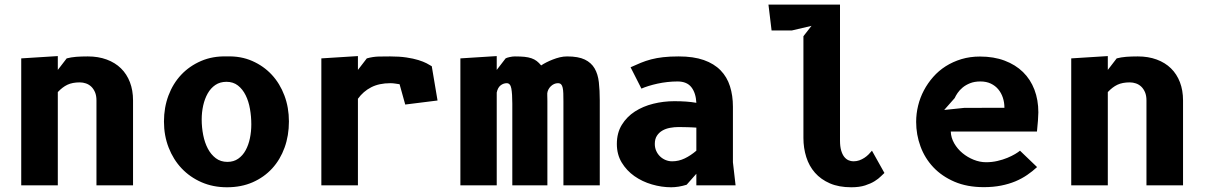

<svg xmlns="http://www.w3.org/2000/svg" viewBox="-20 -803 5240 832"><path d="M230.5 0H72V-550L230.5 -560V-500L269 -550Q288 -555 309.8 -556.8Q331.5 -558.5 360.5 -558.5Q406 -558.5 442.5 -545Q479 -531.5 504.2 -506.8Q529.5 -482 543 -446.8Q556.5 -411.5 556.5 -368V0H398V-368Q398 -388.5 391.8 -403.2Q385.5 -418 375.5 -427.5Q365.5 -437 352.5 -441.5Q339.5 -446 325.5 -446Q294 -446 272.2 -435.8Q250.5 -425.5 230.5 -404Z M963.5 8.5Q903.5 8.5 853.5 -13.2Q803.5 -35 767.2 -73.2Q731 -111.5 710.8 -163.5Q690.5 -215.5 690.5 -276.5Q690.5 -337 710 -389Q729.5 -441 765.2 -479Q801 -517 851.5 -538.8Q902 -560.5 963.5 -558.5Q1023.5 -560.5 1073 -538.8Q1122.5 -517 1157.8 -479Q1193 -441 1212.5 -389Q1232 -337 1232 -276.5Q1232 -215.5 1213.2 -163.5Q1194.5 -111.5 1159.5 -73.2Q1124.5 -35 1075 -13.2Q1025.5 8.5 963.5 8.5ZM1069 -264Q1069 -298 1063.2 -331Q1057.5 -364 1044.5 -390.2Q1031.5 -416.5 1011 -432.5Q990.5 -448.5 961.5 -448.5Q933.5 -448.5 913.2 -434.8Q893 -421 880 -398Q867 -375 860.5 -345.8Q854 -316.5 854 -285.5Q854 -251 860.5 -218Q867 -185 880.5 -159.2Q894 -133.5 915 -117.5Q936 -101.5 965.5 -101.5Q992.5 -101.5 1012.2 -115.2Q1032 -129 1044.5 -152Q1057 -175 1063 -204Q1069 -233 1069 -264Z M1531 -500 1569.5 -550Q1596.5 -557.5 1621.5 -558Q1646.5 -558.5 1670.5 -558.5Q1711 -558.5 1741 -554Q1771 -549.5 1792.8 -542.8Q1814.5 -536 1828.5 -528.8Q1842.5 -521.5 1851 -516L1876 -367.5L1736 -350L1711.5 -438Q1701.5 -439.5 1691.5 -441Q1681.5 -442.5 1671.5 -442.5Q1623 -442.5 1588.5 -424.8Q1554 -407 1531 -375V0H1372.5V-550L1531 -560Z M2132.5 0H1975V-550L2132.5 -560V-500L2171 -550Q2176 -553 2188.8 -555.8Q2201.5 -558.5 2211 -558.5Q2235.5 -558.5 2252.8 -556.8Q2270 -555 2283 -550.5Q2296 -546 2305.8 -538.5Q2315.5 -531 2325 -519.5Q2334.5 -526 2347.8 -532.8Q2361 -539.5 2375.8 -545.2Q2390.5 -551 2406.2 -554.8Q2422 -558.5 2437.5 -558.5Q2486 -558.5 2514 -545Q2542 -531.5 2556.5 -506.8Q2571 -482 2575 -446.8Q2579 -411.5 2579 -368V0H2421.5V-363.5Q2421.5 -383.5 2421 -398.5Q2420.5 -413.5 2418.2 -423.2Q2416 -433 2411.2 -437.8Q2406.5 -442.5 2397.5 -442.5Q2389 -442.5 2381.2 -439Q2373.5 -435.5 2367.2 -429.5Q2361 -423.5 2356.8 -415.8Q2352.5 -408 2351.5 -399Q2351.5 -395.5 2351.5 -389.2Q2351.5 -383 2351.8 -376.8Q2352 -370.5 2352 -365Q2352 -359.5 2352 -357.5V0H2200V-354Q2200 -396.5 2195.8 -419.5Q2191.5 -442.5 2176 -442.5Q2161.5 -442.5 2149.2 -433Q2137 -423.5 2132.5 -402Z M3167.5 0H2997.5V-50L2955.5 -2.5Q2938 3 2920.8 5.8Q2903.5 8.5 2888.5 8.5Q2847 8.5 2805 -3.8Q2763 -16 2729.2 -39.8Q2695.5 -63.5 2674.2 -98.5Q2653 -133.5 2653 -179Q2653 -227 2674.5 -262Q2696 -297 2731.2 -319.8Q2766.5 -342.5 2811 -353.5Q2855.5 -364.5 2902 -364.5Q2930.5 -364.5 2954 -362.8Q2977.5 -361 2997.5 -357.5Q2995.5 -400 2976 -425Q2956.5 -450 2916 -450Q2894 -450 2871.8 -447.5Q2849.5 -445 2829 -440.5Q2808.5 -436 2790.8 -430.5Q2773 -425 2759.5 -419L2712.5 -511.5Q2735.5 -522 2756.8 -530.8Q2778 -539.5 2801.8 -545.8Q2825.5 -552 2854 -555.2Q2882.5 -558.5 2921 -558.5Q2985 -558.5 3029.8 -542.8Q3074.5 -527 3102.5 -498.2Q3130.5 -469.5 3143.2 -429.2Q3156 -389 3156 -340.5V-100ZM2997.5 -250Q2990 -250.5 2980 -251Q2970 -251.5 2959.5 -251.8Q2949 -252 2938.8 -252.2Q2928.5 -252.5 2921 -252.5Q2902 -252.5 2883.2 -249Q2864.5 -245.5 2850 -237Q2835.5 -228.5 2826.5 -214.5Q2817.5 -200.5 2817.5 -179.5Q2817.5 -162.5 2823.8 -148.8Q2830 -135 2840.5 -125Q2851 -115 2864.5 -109.5Q2878 -104 2892.5 -104Q2921 -104 2947 -116.5Q2973 -129 2997.5 -150Z M3496.5 -691 3411.5 -671H3323.5L3310 -783H3620V-194Q3620 -168.5 3625 -151.2Q3630 -134 3638.2 -123.5Q3646.5 -113 3657 -108.5Q3667.5 -104 3678 -104Q3692 -104 3703.8 -108.2Q3715.5 -112.5 3725.5 -119Q3735.5 -125.5 3743.8 -133.8Q3752 -142 3758.5 -150L3812.5 -53.5Q3807 -49 3797 -38.8Q3787 -28.5 3770.2 -18Q3753.5 -7.5 3728.8 0.5Q3704 8.5 3669 8.5Q3615 8.5 3576 -8.5Q3537 -25.5 3511.5 -54.5Q3486 -83.5 3473.8 -122.5Q3461.5 -161.5 3461.5 -205V-646Z M4474 -79Q4454 -60.5 4431 -44.8Q4408 -29 4380 -17.2Q4352 -5.5 4318 1.2Q4284 8 4243 8Q4171 8 4116.2 -15.5Q4061.5 -39 4024.5 -78.2Q3987.5 -117.5 3968.8 -168.5Q3950 -219.5 3950 -275Q3950 -310.5 3958.5 -345.2Q3967 -380 3983.5 -411.2Q4000 -442.5 4023.8 -469.5Q4047.5 -496.5 4078.2 -516Q4109 -535.5 4146.2 -546.8Q4183.5 -558 4226.5 -558Q4286.5 -558 4333.5 -540.2Q4380.5 -522.5 4413 -490.8Q4445.5 -459 4462.5 -414.5Q4479.5 -370 4479.5 -316Q4479.5 -302.5 4477.8 -280.5Q4476 -258.5 4473.5 -233H4100Q4101 -206 4115 -181.8Q4129 -157.5 4150.8 -139.5Q4172.5 -121.5 4199.2 -110.8Q4226 -100 4253 -100Q4278.5 -100 4302.2 -105.5Q4326 -111 4345.2 -119Q4364.5 -127 4378.8 -135.5Q4393 -144 4400 -150ZM4332.5 -336Q4332.5 -359 4325.8 -379.5Q4319 -400 4306 -415.8Q4293 -431.5 4273.5 -440.8Q4254 -450 4228.5 -450Q4203 -450 4184 -442.5Q4165 -435 4151.5 -423.8Q4138 -412.5 4129.5 -400Q4121 -387.5 4117 -378L4071.5 -326.5L4158 -335.5Z M4780.5 0H4622V-550L4780.5 -560V-500L4819 -550Q4838 -555 4859.8 -556.8Q4881.5 -558.5 4910.5 -558.5Q4956 -558.5 4992.5 -545Q5029 -531.5 5054.2 -506.8Q5079.5 -482 5093 -446.8Q5106.5 -411.5 5106.5 -368V0H4948V-368Q4948 -388.5 4941.8 -403.2Q4935.5 -418 4925.5 -427.5Q4915.5 -437 4902.5 -441.5Q4889.5 -446 4875.5 -446Q4844 -446 4822.2 -435.8Q4800.5 -425.5 4780.5 -404Z"/></svg>

Font: B612 Mono
Style: Bold
Weight: 700
Version: Version 1.005